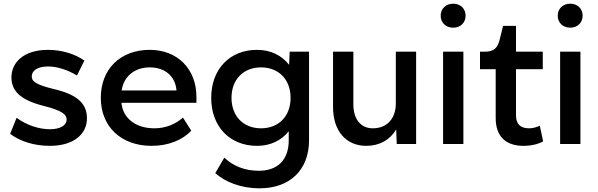

<svg xmlns="http://www.w3.org/2000/svg" viewBox="-20 -780 3239 1040"><path d="M240 -510C110 -510 42 -443 42 -361C42 -284 95 -237 218 -206C318 -181 341 -159 341 -132C341 -104 311 -80 250 -80C192 -80 123 -102 70 -142L35 -55C89 -14 166 10 250 10C381 10 451 -55 451 -139C451 -222 395 -268 274 -297C171 -322 152 -340 152 -366C152 -393 177 -420 240 -420C293 -420 351 -399 397 -371L437 -452C386 -488 314 -510 240 -510Z M526 -250C526 -94 636 10 801 10C893 10 969 -22 1016 -72L971 -143C932 -108 878 -85 816 -85C715 -85 645 -140 638 -223H1044V-255C1044 -406 942 -510 791 -510C632 -510 526 -406 526 -250ZM639 -290C650 -366 709 -415 791 -415C874 -415 930 -367 936 -290Z M1387 240C1549 240 1654 141 1654 -20V-500H1549L1546 -429C1506 -480 1446 -510 1372 -510C1225 -510 1124 -406 1124 -250C1124 -94 1225 10 1372 10C1445 10 1504 -19 1544 -69V-20C1544 86 1484 145 1382 145C1305 145 1243 119 1195 74L1146 158C1200 205 1282 240 1387 240ZM1394 -85C1298 -85 1234 -151 1234 -250C1234 -349 1298 -415 1394 -415C1490 -415 1554 -349 1554 -250C1554 -151 1490 -85 1394 -85Z M1964 10C2037 10 2093 -23 2126 -79L2129 0H2234V-500H2124V-220C2124 -137 2076 -85 1999 -85C1934 -85 1894 -135 1894 -215V-500H1784V-200C1784 -71 1854 10 1964 10Z M2380 -500V0H2490V-500ZM2435 -760C2395 -760 2367 -733 2367 -695C2367 -657 2395 -630 2435 -630C2474 -630 2502 -657 2502 -695C2502 -733 2474 -760 2435 -760Z M2580 -405H2665V-140C2665 -41 2720 10 2815 10C2858 10 2894 1 2922 -14L2904 -99C2885 -90 2865 -85 2846 -85C2800 -85 2775 -107 2775 -155V-405H2920V-500H2775V-640H2705L2686 -563C2674 -518 2654 -500 2605 -500H2580Z M3014 -500V0H3124V-500ZM3069 -760C3029 -760 3001 -733 3001 -695C3001 -657 3029 -630 3069 -630C3108 -630 3136 -657 3136 -695C3136 -733 3108 -760 3069 -760Z"/></svg>

Font: Gully Medium
Style: Regular
Weight: 500
Designer: jaikishan Patel
Foundry: MagicType
Version: Version 1.000;Glyphs 3.2 (3242)